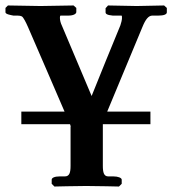

<svg xmlns="http://www.w3.org/2000/svg" viewBox="-29 -454 630 702"><path d="M229 152C229 177 225 191 208 191H189C171 191 160 196 160 203V218L170 228C170 228 251 226 286 226C325 226 406 228 406 228L416 218V203C416 196 402 191 386 191H367C351 191 347 177 347 152V0H521V-46H363L492 -356C503 -383 514 -397 528 -397H550C569 -397 581 -401 581 -409V-425L571 -434C571 -434 480 -432 471 -432C458 -432 366 -434 366 -434L357 -424V-409C357 -404 361 -399 383 -397H414C417 -397 417 -396 417 -388C417 -382 414 -369 411 -361C375 -275 341 -189 306 -103L197 -361C193 -369 190 -380 190 -389C190 -395 191 -397 193 -397H221C241 -397 250 -404 250 -410V-425L240 -434C240 -434 125 -432 119 -432C106 -432 0 -434 0 -434L-9 -425V-409C-9 -402 10 -399 20 -397H35C42 -397 47 -396 51 -394C57 -390 66 -372 73 -356C118 -253 162 -150 207 -46H49V0H227L230 9L229 8Z"/></svg>

Font: Libertinus Serif Semibold
Style: Regular
Weight: 600
Designer: Philipp H. Poll, Khaled Hosny
Foundry: Caleb Maclennan
Version: Version 7.050;RELEASE